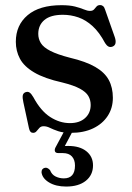

<svg xmlns="http://www.w3.org/2000/svg" viewBox="-20 -500 508 740"><path d="M233.5 -5.5H266L225.5 71L205.5 65Q213.5 63.5 222.2 63Q231 62.5 243 62.5Q287.5 62.5 313 83Q338.5 103.5 338.5 137.5Q338.5 174.5 310.8 196.8Q283 219 235 219Q195 219 168.8 203Q142.5 187 140 163.5Q140 156 144.2 151.5Q148.5 147 154.5 146.5Q160.5 146 165 149Q169.5 152 173 156Q179.5 173 194.2 180.2Q209 187.5 226 187.5Q269 187.5 269 138Q269 116 257.2 103Q245.5 90 222 90H205.5Q194.5 90 192 83.8Q189.5 77.5 193.5 69ZM249.5 -25.5Q286.5 -25.5 308 -45Q329.5 -64.5 329.5 -95.5Q329.5 -114.5 320.5 -130Q311.5 -145.5 288 -158.2Q264.5 -171 220.5 -182Q151 -197.5 111.8 -220.8Q72.5 -244 56.8 -273.8Q41 -303.5 41 -339Q41 -403 86.5 -441.5Q132 -480 217 -480Q248.5 -480 269 -474.8Q289.5 -469.5 303 -463.8Q316.5 -458 327 -458Q337.5 -458 342.5 -463.8Q347.5 -469.5 352.2 -475Q357 -480.5 366.5 -480.5Q372.5 -480.5 377.5 -476.2Q382.5 -472 385.5 -461.5L422.5 -356.5Q427 -343 425.2 -333.8Q423.5 -324.5 414 -320.5Q404.5 -317 397.8 -320.8Q391 -324.5 385 -334Q363 -375.5 337 -399.2Q311 -423 282 -433Q253 -443 222.5 -443Q175 -443 151.2 -423Q127.5 -403 127.5 -369.5Q127.5 -350 137.5 -333.8Q147.5 -317.5 174.2 -303.8Q201 -290 249.5 -277.5Q311 -263 347.2 -242Q383.5 -221 399.2 -191.8Q415 -162.5 415 -123Q415 -83.5 395 -53Q375 -22.5 338.8 -5.2Q302.5 12 254 12Q223 12 204 5.5Q185 -1 172.5 -7.2Q160 -13.5 148 -13.5Q138 -13.5 132 -7.2Q126 -1 121 5.5Q116 12 107.5 12Q101.5 12 97.5 7.8Q93.5 3.5 91.5 -6.5L70 -106Q66 -124 67.8 -132.5Q69.5 -141 78 -144.5Q87.5 -148 94.2 -143.2Q101 -138.5 108.5 -125.5Q137 -72.5 173.5 -49Q210 -25.5 249.5 -25.5Z"/></svg>

Font: Fraunces 11pt
Style: Regular
Weight: 400
Version: Version 1.000;[b76b70a41]